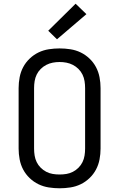

<svg xmlns="http://www.w3.org/2000/svg" viewBox="-20 -1003 640 1031"><path d="M300 8Q271 8 242 3.5Q213 -1 187 -13.5Q161 -26 139.5 -46.5Q118 -67 104.5 -92.5Q91 -118 85.5 -147Q80 -176 80 -205V-530Q80 -559 85.5 -588Q91 -617 104.5 -642.5Q118 -668 139.5 -688.5Q161 -709 187 -721.5Q213 -734 242 -738.5Q271 -743 300 -743Q329 -743 358 -738.5Q387 -734 413 -721.5Q439 -709 460.5 -688.5Q482 -668 495.5 -642.5Q509 -617 514.5 -588Q520 -559 520 -530V-205Q520 -176 514.5 -147Q509 -118 495.5 -92.5Q482 -67 460.5 -46.5Q439 -26 413 -13.5Q387 -1 358 3.5Q329 8 300 8ZM300 -66Q319 -66 337 -69Q355 -72 371.5 -80.5Q388 -89 401.5 -102.5Q415 -116 423 -132.5Q431 -149 434 -167.5Q437 -186 437 -205V-530Q437 -549 434 -567.5Q431 -586 423 -602.5Q415 -619 401.5 -632.5Q388 -646 371.5 -654.5Q355 -663 337 -666.5Q319 -670 300 -670Q281 -670 263 -666.5Q245 -663 228.5 -654.5Q212 -646 198.5 -632.5Q185 -619 177 -602.5Q169 -586 166 -567.5Q163 -549 163 -530V-205Q163 -186 166 -167.5Q169 -149 177 -132.5Q185 -116 198.5 -102.5Q212 -89 228.5 -80.5Q245 -72 263 -69Q281 -66 300 -66ZM286 -792 239 -838 386 -983 444 -927Z"/></svg>

Font: Iosevka SS04 Extended
Style: Regular
Weight: 400
Width: 7
Monospace: yes
Designer: Belleve Invis
Foundry: Belleve Invis
Version: Version 19.0.0; ttfautohint (v1.8.4)